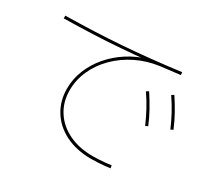

<svg xmlns="http://www.w3.org/2000/svg" viewBox="-151 -960 1303 1216"><g transform="rotate(30 500.0 -352.0)"><path d="M635 30Q527 30 447 -10Q367 -50 323.5 -120.5Q280 -191 280 -280Q280 -350 306.5 -416Q333 -482 380.5 -538Q428 -594 493 -636Q558 -678 636 -700L644 -689Q542 -679 445 -671.5Q348 -664 249 -660Q150 -656 40 -654V-674Q150 -676 248.5 -680Q347 -684 443.5 -691Q540 -698 642 -708.5Q744 -719 860 -734L862 -714Q825 -710 790 -705.5Q755 -701 720 -697Q630 -685 553.5 -647Q477 -609 420 -552Q363 -495 331.5 -425Q300 -355 300 -280Q300 -194 342 -128.5Q384 -63 459.5 -26.5Q535 10 635 10Q656 10 683 8.5Q710 7 733.5 4.5Q757 2 768 0L772 20Q760 22 735.5 24.5Q711 27 683.5 28.5Q656 30 635 30ZM827 -322Q805 -373 780 -419.5Q755 -466 722 -514L739 -525Q771 -476 797 -429.5Q823 -383 845 -330ZM977 -382Q955 -433 930 -479.5Q905 -526 872 -574L889 -585Q921 -536 947 -489.5Q973 -443 995 -390Z"/></g></svg>

Font: M PLUS 2 Thin
Style: Regular
Weight: 100
Designer: Coji Morishita
Foundry: UNDERFOREST DESIGN
Version: Version 1.001